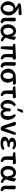

<svg xmlns="http://www.w3.org/2000/svg" viewBox="3164 -4046 893 7262"><g transform="rotate(90 3611.0 -415.5)"><path d="M284 11Q198 11 120 -64Q45 -136 31 -236Q30 -240 30 -248L29 -281Q34 -368 69 -427Q141 -550 281 -550Q269 -563 255 -574.5Q241 -586 224 -597Q207 -608 190 -618Q173 -628 156 -638Q148 -642 140.5 -646Q133 -650 125 -653Q94 -669 107 -700L112 -713Q130 -757 178 -762L495 -787Q555 -792 554 -732Q553 -672 493 -672H250Q380 -631 483 -510Q550 -433 562 -323L563 -281Q561 -156 480 -73Q398 11 284 11ZM290 -84Q331 -84 359 -110Q425 -165 425 -313Q425 -401 384 -442Q353 -475 299 -475Q262 -475 233 -449.5Q204 -424 188 -380.5Q172 -337 168 -281L170 -228Q178 -165 208.5 -124.5Q239 -84 290 -84Z M801 7Q790 5 779 2.5Q768 0 758 -4Q717 -18 690 -51Q662 -82 656 -138L654 -162L651 -501Q650 -575 723 -567Q795 -560 792 -487L780 -190V-171Q784 -131 808 -103Q819 -90 836 -81Q851 -75 857.5 -67Q864 -59 859 -42L856 -32Q850 -11 836 -0.5Q822 10 801 7Z M1135 11Q1073 11 1024 -20Q972 -51 941 -105Q899 -179 899 -280Q902 -376 939 -441Q975 -507 1033 -541Q1089 -575 1151 -575Q1230 -575 1282 -533Q1335 -491 1351 -401Q1353 -411 1354.5 -423.5Q1356 -436 1358 -451Q1359 -466 1360 -481.5Q1361 -497 1362 -514L1363 -543Q1365 -573 1393 -566L1430 -556Q1497 -539 1485 -472Q1480 -443 1475 -417.5Q1470 -392 1465 -369Q1457 -334 1446.5 -300.5Q1436 -267 1425 -236L1407 -193Q1430 -144 1466 -118Q1486 -103 1518 -88Q1559 -71 1540 -32Q1530 -11 1514 -3.5Q1498 4 1477 -4Q1403 -33 1353 -93Q1282 11 1135 11ZM1152 -93Q1250 -93 1294 -209Q1295 -214 1298 -219L1301 -230L1281 -328Q1250 -471 1162 -471Q1125 -471 1096 -446Q1067 -421 1050.5 -378Q1034 -335 1033 -276Q1033 -181 1073 -132Q1104 -93 1152 -93Z M2171 1Q2118 -12 2083 -46Q2035 -89 2028 -156L2027 -174L2021 -455H1870L1837 -42Q1832 9 1783 5Q1732 -1 1732 -51V-455H1695Q1658 -455 1643 -489L1639 -500Q1618 -545 1668 -547L2167 -572Q2227 -575 2234 -515L2235 -498Q2239 -455 2197 -455H2153L2144 -209Q2144 -120 2205 -83Q2222 -72 2228.5 -60Q2235 -48 2227 -29Q2219 -9 2205 -1Q2191 7 2171 1Z M2479 7Q2468 5 2457 2.5Q2446 0 2436 -4Q2395 -18 2368 -51Q2340 -82 2334 -138L2332 -162L2329 -501Q2328 -575 2401 -567Q2473 -560 2470 -487L2458 -190V-171Q2462 -131 2486 -103Q2497 -90 2514 -81Q2529 -75 2535.5 -67Q2542 -59 2537 -42L2534 -32Q2528 -11 2514 -0.5Q2500 10 2479 7Z M2844 11Q2775 11 2717 -24Q2660 -58 2624 -119Q2587 -177 2579 -252L2577 -286Q2577 -392 2655 -473Q2733 -554 2838 -561Q2853 -563 3112 -573Q3172 -574 3184 -515Q3194 -454 3133 -454H3028Q3062 -431 3091 -356Q3107 -311 3108 -264Q3108 -175 3072 -113Q3035 -53 2975 -21Q2917 11 2844 11ZM2839 -85Q2916 -85 2949 -179Q2965 -228 2965 -288Q2965 -372 2928 -423Q2898 -462 2848 -462Q2775 -462 2742 -370Q2724 -320 2724 -265Q2724 -180 2763 -127Q2793 -85 2839 -85Z M3557 2Q3502 -13 3463 -46Q3412 -89 3404 -159Q3403 -161 3397 -455H3315Q3267 -455 3247 -500Q3226 -545 3276 -548L3629 -571Q3688 -575 3696 -515Q3702 -455 3642 -455H3539L3530 -209Q3530 -120 3591 -83Q3608 -72 3614.5 -60Q3621 -48 3613 -29Q3595 12 3557 2Z M4285 11Q4220 11 4180 -20Q4138 -50 4129 -103Q4095 11 3965 11Q3919 11 3875 -22Q3831 -53 3800 -107Q3771 -155 3763 -214Q3762 -218 3762 -226L3761 -260Q3761 -440 3904 -547Q3939 -573 3979 -548Q3998 -535 3998.5 -522.5Q3999 -510 3983 -494Q3896 -406 3896 -259V-238Q3896 -179 3926 -129Q3949 -90 3984 -90Q4004 -90 4021 -107Q4039 -125 4049 -151Q4054 -164 4058 -178Q4062 -192 4066 -208Q4069 -224 4071 -238Q4073 -252 4074 -266L4076 -297L4079 -337L4080 -353Q4080 -368 4096 -368H4158Q4195 -368 4194 -331Q4193 -315 4191 -295L4190 -253Q4190 -179 4218 -129Q4241 -90 4274 -90Q4375 -90 4375 -288L4372 -324Q4361 -429 4308 -502Q4287 -532 4316 -552Q4349 -573 4378 -551Q4424 -517 4459 -462Q4504 -388 4511 -308L4514 -256Q4514 -185 4487 -123Q4460 -61 4407 -25Q4353 11 4285 11ZM4116 -620Q4080 -627 4091 -662L4132 -798Q4150 -853 4205 -840Q4261 -825 4234 -775L4166 -643Q4150 -613 4116 -620Z M4839 6Q4766 0 4744 -68L4595 -496Q4571 -566 4645 -572Q4719 -578 4737 -506L4829 -145L4983 -530Q4999 -574 5047 -567Q5092 -560 5079 -515L4932 -57Q4910 11 4839 6Z M5404 11Q5280 11 5220 -28Q5151 -72 5151 -142Q5151 -194 5182 -228Q5238 -290 5323 -300Q5253 -313 5211 -366Q5192 -388 5187 -416Q5186 -420 5186 -428Q5187 -472 5215 -504Q5274 -575 5419 -575Q5560 -575 5618 -508Q5631 -493 5627.5 -478Q5624 -463 5608 -450L5593 -439Q5585 -432 5577.5 -433Q5570 -434 5562 -441Q5553 -449 5543 -454Q5517 -469 5489 -477Q5457 -485 5432 -485Q5386 -485 5363 -470Q5340 -453 5337 -413Q5337 -377 5371 -358Q5405 -338 5462 -338H5502Q5542 -338 5539 -298V-293Q5536 -249 5492 -249H5447Q5384 -249 5343 -225Q5303 -201 5301 -169L5300 -160Q5300 -87 5412 -86Q5446 -86 5484 -94Q5501 -98 5517.5 -103.5Q5534 -109 5548 -116Q5554 -119 5559.5 -122Q5565 -125 5570 -128Q5591 -143 5610 -130L5626 -119Q5645 -106 5647.5 -90.5Q5650 -75 5634 -59Q5619 -45 5602.5 -34Q5586 -23 5566 -15Q5503 11 5404 11Z M6051 2Q5996 -13 5957 -46Q5906 -89 5898 -159Q5897 -161 5891 -455H5809Q5761 -455 5741 -500Q5720 -545 5770 -548L6123 -571Q6182 -575 6190 -515Q6196 -455 6136 -455H6033L6024 -209Q6024 -120 6085 -83Q6102 -72 6108.5 -60Q6115 -48 6107 -29Q6089 12 6051 2Z M6491 11Q6429 11 6380 -20Q6328 -51 6297 -105Q6255 -179 6255 -280Q6258 -376 6295 -441Q6331 -507 6389 -541Q6445 -575 6507 -575Q6586 -575 6638 -533Q6691 -491 6707 -401Q6709 -411 6710.5 -423.5Q6712 -436 6714 -451Q6715 -466 6716 -481.5Q6717 -497 6718 -514L6719 -543Q6721 -573 6749 -566L6786 -556Q6853 -539 6841 -472Q6836 -443 6831 -417.5Q6826 -392 6821 -369Q6813 -334 6802.5 -300.5Q6792 -267 6781 -236L6763 -193Q6786 -144 6822 -118Q6842 -103 6874 -88Q6915 -71 6896 -32Q6886 -11 6870 -3.5Q6854 4 6833 -4Q6759 -33 6709 -93Q6638 11 6491 11ZM6508 -93Q6606 -93 6650 -209Q6651 -214 6654 -219L6657 -230L6637 -328Q6606 -471 6518 -471Q6481 -471 6452 -446Q6423 -421 6406.5 -378Q6390 -335 6389 -276Q6389 -181 6429 -132Q6460 -93 6508 -93Z M7153 7Q7142 5 7131 2.5Q7120 0 7110 -4Q7069 -18 7042 -51Q7014 -82 7008 -138L7006 -162L7003 -501Q7002 -575 7075 -567Q7147 -560 7144 -487L7132 -190V-171Q7136 -131 7160 -103Q7171 -90 7188 -81Q7203 -75 7209.5 -67Q7216 -59 7211 -42L7208 -32Q7202 -11 7188 -0.5Q7174 10 7153 7Z"/></g></svg>

Font: MaokenZhuyuanTi
Style: Regular
Weight: 400
Designer: Fontworks Inc & LongZhuTi team: ZERO子、时光羊、荆南、频凡、刘鹏、Little White Dog、帆影Magmeta、奈白不弍、白日月球、ChaoTawei、雨三（排名不分先后）
Version: Version 1.000; 20230222